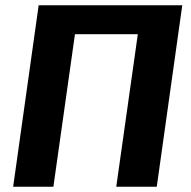

<svg xmlns="http://www.w3.org/2000/svg" viewBox="-20 -710 728 730"><path d="M673 -690 576 0H422L504 -580H265L183 0H30L127 -690Z"/></svg>

Font: Ezarion
Style: Bold Italic
Weight: 700
Italic angle: -8°
Designer: Natanael Gama
Version: Version 1.001;PS 001.001;hotconv 1.0.70;makeotf.lib2.5.58329